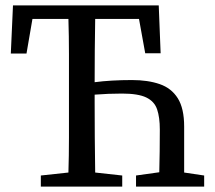

<svg xmlns="http://www.w3.org/2000/svg" viewBox="-20 -690 795 710"><path d="M20 -492 28 -670H567L574 -493H517L494 -620H332Q331 -562 330.5 -503.5Q330 -445 330 -386Q360 -390 395 -392Q430 -394 468 -394Q527 -394 570.5 -379Q614 -364 637.5 -326.5Q661 -289 661 -222V-52L735 -41V0H483V-41L569 -53Q570 -91 570.5 -130.5Q571 -170 571 -211Q571 -256 561 -285.5Q551 -315 521 -329.5Q491 -344 431 -344Q406 -344 380.5 -343Q355 -342 330 -340V-310Q330 -246 330.5 -181.5Q331 -117 332 -52L432 -41V0H131V-41L233 -52Q235 -115 235 -180Q235 -245 235 -310V-359Q235 -424 235 -489.5Q235 -555 233 -620H100L78 -492Z"/></svg>

Font: Source Serif 4
Style: Regular
Weight: 400
Designer: Frank Grießhammer
Foundry: Adobe
Version: Version 4.005;hotconv 1.1.0;makeotfexe 2.6.0